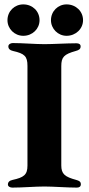

<svg xmlns="http://www.w3.org/2000/svg" viewBox="-20 -851 404 874"><path d="M86 -688C128 -688 160 -720 160 -759C160 -800 128 -831 86 -831C46 -831 14 -800 14 -759C14 -720 46 -688 86 -688ZM283 -688C325 -688 358 -720 358 -759C358 -800 325 -831 283 -831C244 -831 212 -800 212 -759C212 -720 244 -688 283 -688ZM36 3C82 3 140 -2 182 -2C222 -2 286 3 330 3C341 3 348 -2 348 -12C348 -24 341 -28 327 -32C275 -46 259 -59 259 -98V-550C259 -591 271 -604 325 -619C339 -623 347 -627 347 -640C347 -649 340 -654 328 -654C284 -654 221 -650 182 -650C141 -650 83 -655 38 -655C28 -655 18 -649 18 -640C18 -629 25 -622 39 -619C92 -607 105 -595 105 -551V-97C105 -55 88 -43 37 -32C23 -29 16 -22 16 -11C16 -2 26 3 36 3Z"/></svg>

Font: EB Garamond
Style: Bold
Weight: 700
Designer: Georg Duffner and Octavio Pardo
Foundry: Georg Duffner
Version: Version 1.000;PS 001.000;hotconv 1.0.88;makeotf.lib2.5.64775